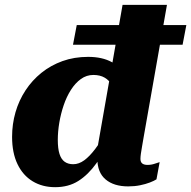

<svg xmlns="http://www.w3.org/2000/svg" viewBox="-20 -755 785 788"><path d="M533.2 -373.2Q524.4 -410.8 501.3 -444.7Q478.2 -478.6 438.9 -500.1Q399.6 -521.6 341.6 -521.6Q284.6 -521.6 236.5 -504.3Q188.4 -487 150.1 -456.2Q111.8 -425.4 84.7 -384.1Q57.6 -342.8 43.6 -294.3Q29.6 -245.8 29.6 -193.4Q29.6 -127.6 51.8 -81.4Q74 -35.2 113.9 -11Q153.8 13.2 206.4 13.2Q261.2 13.2 301.5 -12.3Q341.8 -37.8 375.3 -84.4Q408.8 -131 442.8 -194.4L419.6 -220.4Q394.4 -175 371.1 -144.1Q347.8 -113.2 325.7 -97.1Q303.6 -81 280.4 -81Q259.6 -81 245.4 -91.1Q231.2 -101.2 224.2 -123.2Q217.2 -145.2 217.2 -181Q217.2 -214.8 223.4 -251.6Q229.6 -288.4 241.4 -323.2Q253.2 -358 271.1 -386.1Q289 -414.2 312.1 -430.8Q335.2 -447.4 363.2 -447.4Q390.6 -447.4 409.7 -436.2Q428.8 -425 440.1 -404.8Q451.4 -384.6 453.4 -357.4ZM295 -652.2 279.6 -571.4H729.4L744.8 -652.2ZM483 -735 373.8 -112.4 383 -135Q381 -126 380.2 -119Q379.4 -112 379.4 -104.6Q379.4 -47.2 413.4 -18.6Q447.4 10 506 10Q532 10 554.7 5.4Q577.4 0.8 594.8 -5.9Q612.2 -12.6 622.2 -19L635.2 -89.6Q630.2 -88.4 615.7 -83.3Q601.2 -78.2 585.4 -78.2Q571.2 -78.2 563.8 -84.1Q556.4 -90 556.4 -102.8Q556.4 -111.4 558.2 -124.3Q560 -137.2 563.1 -154.5Q566.2 -171.8 569.8 -193.4L665.2 -735Z"/></svg>

Font: Roboto Serif 20pt
Style: Italic
Weight: 400
Italic angle: -10°
Designer: Greg Gazdowicz
Foundry: Commercial Type
Version: Version 1.008